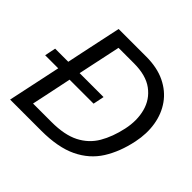

<svg xmlns="http://www.w3.org/2000/svg" viewBox="-173 -897 1081 1081"><g transform="rotate(45 368.0 -356.5)"><path d="M40 0Q52.5 -59 64.2 -114Q76 -169 90 -235.5L107 -316H3L16.5 -382H121L140 -473Q154.5 -541 166.5 -598Q178.5 -655 191 -713H410.5Q498 -713 561 -682.5Q624 -652 661.5 -599Q699 -546 710.2 -477.5Q721.5 -409 705.5 -332.5Q684.5 -231 637.5 -156.2Q590.5 -81.5 506 -40.8Q421.5 0 287 0ZM147 -75.5H294Q397.5 -75.5 461.5 -108.2Q525.5 -141 560.8 -201.2Q596 -261.5 613.5 -343Q630.5 -421.5 612.5 -488.8Q594.5 -556 539.2 -596.8Q484 -637.5 389 -637.5H265.5Q256.5 -595 247.5 -552Q238.5 -509 227.5 -458L211.5 -382H402L388.5 -316H197.5L184.5 -253.5Q174 -203 165 -160.2Q156 -117.5 147 -75.5Z"/></g></svg>

Font: Commissioner
Style: Italic
Weight: 400
Italic angle: -12°
Designer: Kostas Bartsokas
Foundry: Kostas Bartsokas
Version: Version 1.000; ttfautohint (v1.8.3)